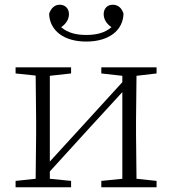

<svg xmlns="http://www.w3.org/2000/svg" viewBox="-20 -793 730 813"><path d="M345 -617C441 -617 501 -664 503 -735C496 -758 481 -773 457 -773C436 -773 419 -758 419 -733C419 -712 431 -692 452 -678C424 -653 386 -645 345 -645C305 -645 267 -653 239 -678C260 -692 272 -712 272 -733C272 -758 255 -773 233 -773C211 -773 196 -758 188 -735C190 -664 250 -617 345 -617ZM409 -482 498 -472V-445L331 -262L191 -109V-472L281 -482V-508H46V-482L131 -473L133 -283V-226L131 -36L46 -27V0H281V-27L191 -36V-67L354 -246L498 -403V-36L409 -27V0H643V-27L558 -36L556 -226V-283L558 -472L643 -482V-508H409Z"/></svg>

Font: Noto Serif TC ExtraLight
Style: Regular
Weight: 200
Designer: Ryoko NISHIZUKA 西塚涼子 (kana & ideographs); Frank Grießhammer (Latin, Greek & Cyrillic); Wenlong ZHANG 张文龙 (bopomofo); San
Foundry: Adobe
Version: Version 2.001;hotconv 1.1.0;makeotfexe 2.6.0